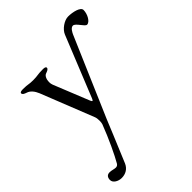

<svg xmlns="http://www.w3.org/2000/svg" viewBox="-229 -610 998 998"><g transform="rotate(-45 270.5 -110.5)"><path d="M382 -451 247 -117C241 -103 238 -102 232 -116L153 -312C150 -319 149 -327 149 -335C149 -354 157 -374 171 -378C182 -382 194 -386 194 -396C194 -404 182 -405 174 -405H171C132 -405 133 -400 98 -400C63 -400 67 -405 28 -405H25C18 -405 5 -404 5 -396C5 -386 17 -382 28 -378C48 -372 63 -353 73 -329L189 -36C192 -28 193 -18 193 -7C193 2 192 10 190 16C161 93 120 178 99 214C94 222 88 225 80 225C69 225 55 219 40 219C20 219 13 233 13 249C13 271 40 285 64 285C93 285 117 271 129 244C170 148 221 22 225 13L412 -421C416 -430 428 -455 444 -455C463 -455 485 -406 500 -406C520 -406 541 -442 541 -473C541 -495 494 -506 460 -506C431 -506 393 -479 382 -451Z"/></g></svg>

Font: EB Garamond 12
Style: Regular
Weight: 400
Version: Version 0.016+